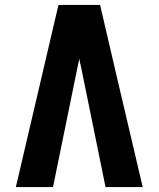

<svg xmlns="http://www.w3.org/2000/svg" viewBox="-20 -755 640 775"><path d="M44 0 216 -735H384L441 -490L556 0H406L306 -490Q305 -493 304.5 -496Q304 -499 303 -502Q302 -505 301.5 -508.5Q301 -512 301 -515L300 -518Q300 -515 299 -512Q298 -509 297.5 -506Q297 -503 296.5 -499.5Q296 -496 295 -494L194 0Z"/></svg>

Font: Iosevka Aile Heavy
Style: Regular
Weight: 900
Designer: Belleve Invis
Foundry: Belleve Invis
Version: Version 31.1.0; ttfautohint (v1.8.4)